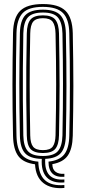

<svg xmlns="http://www.w3.org/2000/svg" viewBox="-20 -828 435 973"><path d="M306.2 124.5Q239.8 130.5 200.5 100.1Q161.2 69.8 157.5 4.5Q98.2 -3.2 72.9 -37Q47.5 -70.8 46 -139.8Q44.5 -211.2 43.8 -274.8Q43 -338.2 43.1 -399.5Q43.2 -460.8 43.9 -524.5Q44.5 -588.2 46 -660.2Q47.5 -738.8 82.2 -773.1Q117 -807.5 197.5 -807.5Q277.2 -807.5 312 -773.1Q346.8 -738.8 348.8 -660.2Q350.2 -587 351 -520.8Q351.8 -454.5 351.8 -391.9Q351.8 -329.2 350.9 -267.1Q350 -205 348.8 -139.8Q347 -73.2 323.4 -39.5Q299.8 -5.8 245.2 3.8Q245.5 30.8 262 42.9Q278.5 55 306.2 52.8V67.8Q266 71 245.8 51.5Q225.5 32 225.8 -9Q281.5 -14.8 305.6 -45.6Q329.8 -76.5 331.2 -140.2Q332.8 -210 333.5 -273.4Q334.2 -336.8 334.2 -398.5Q334.2 -460.2 333.6 -524.5Q333 -588.8 331.2 -659.8Q329.8 -731.2 298.9 -762.2Q268 -793.2 197.5 -793.2Q124.8 -793.2 94.9 -761.6Q65 -730 63.5 -659.8Q62 -584.5 61.2 -519.9Q60.5 -455.2 60.5 -394.8Q60.5 -334.2 61.2 -272.2Q62 -210.2 63.5 -140.2Q65 -73.2 90.6 -43.4Q116.2 -13.5 174.2 -8.8Q175.5 56.5 208.5 85.8Q241.5 115 306.2 109.8ZM306.2 96.5Q246.5 101.5 217.1 70.9Q187.8 40.2 191.8 -22.8Q132.8 -24 107.5 -51Q82.2 -78 80.8 -140.5Q79.2 -216 78.6 -280.6Q78 -345.2 78 -405.5Q78 -465.8 78.8 -527.6Q79.5 -589.5 80.8 -659.5Q82.2 -723.8 108.6 -751.4Q135 -779 197.5 -779Q260 -779 286.1 -750.9Q312.2 -722.8 313.8 -659.2Q315.5 -582 316.1 -517.2Q316.8 -452.5 316.8 -392.8Q316.8 -333 316 -271.9Q315.2 -210.8 313.8 -141Q312.2 -80 288.4 -52.6Q264.5 -25.2 209.2 -23Q205.8 33 230.1 59.4Q254.5 85.8 306.2 81.5ZM197.5 -37.5Q252 -37.5 273.5 -62.2Q295 -87 296.5 -141.5Q298 -218.5 298.6 -282Q299.2 -345.5 299.2 -404.2Q299.2 -463 298.5 -524.5Q297.8 -586 296.5 -658.5Q295 -713.5 273.8 -739Q252.5 -764.5 197.5 -764.5Q143.5 -764.5 121.5 -740Q99.5 -715.5 98.2 -659.2Q96.5 -563.5 95.9 -481.9Q95.2 -400.2 95.9 -318.6Q96.5 -237 98.2 -141Q99.5 -86 121.5 -61.8Q143.5 -37.5 197.5 -37.5ZM197.5 -52.5Q153.8 -52.5 135.2 -72.5Q116.8 -92.5 115.8 -141.2Q113.8 -242 113.1 -324.2Q112.5 -406.5 113.2 -486.2Q114 -566 115.8 -658.8Q116.8 -708 134.8 -729.1Q152.8 -750.2 197.5 -750.2Q243 -750.2 260.5 -728.1Q278 -706 279 -658Q280.5 -579.2 281.2 -515.5Q282 -451.8 282 -393.8Q282 -335.8 281.1 -275.1Q280.2 -214.5 279 -142Q278 -95 260.4 -73.8Q242.8 -52.5 197.5 -52.5ZM197.5 -67.2Q234.8 -67.2 247.6 -85.8Q260.5 -104.2 261.5 -142.5Q263 -219.8 263.8 -281.6Q264.5 -343.5 264.5 -400.6Q264.5 -457.8 263.8 -519.4Q263 -581 261.5 -657.5Q260.5 -699.2 247 -717.5Q233.5 -735.8 197.5 -735.8Q162.8 -735.8 148.4 -718.5Q134 -701.2 133.2 -658.5Q131.8 -586.2 131 -523.1Q130.2 -460 130.4 -399.6Q130.5 -339.2 131.1 -276.2Q131.8 -213.2 133.2 -141.8Q134 -101.5 147.9 -84.4Q161.8 -67.2 197.5 -67.2Z"/></svg>

Font: Big Shoulders Inline Display Thin SemiBold
Style: Regular
Weight: 600
Version: Version 2.002